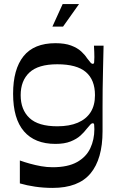

<svg xmlns="http://www.w3.org/2000/svg" viewBox="-20 -712 578 938"><path d="M237 206Q193 206 152 200Q111 194 77 184V72Q99 80 126 87.5Q153 95 181 100Q209 105 237 105Q311 105 356 80Q401 55 421 12.5Q441 -30 441 -81Q441 -96 440 -103Q439 -110 433 -110Q428 -110 422 -104Q416 -98 403 -82Q392 -67 373.5 -50Q355 -33 325 -21Q295 -9 251 -9Q150 -9 97 -70.5Q44 -132 44 -254Q44 -374 95 -437.5Q146 -501 251 -501Q297 -501 327.5 -489.5Q358 -478 376.5 -461Q395 -444 405 -428Q417 -412 422.5 -406Q428 -400 433 -400Q439 -400 440 -407.5Q441 -415 441 -433Q441 -443 440.5 -458Q440 -473 439 -489H486Q485 -435 483.5 -380.5Q482 -326 481.5 -276.5Q481 -227 481 -190Q481 -165 481 -147Q481 -129 481 -112Q481 -95 481 -71Q481 65 422 135.5Q363 206 237 206ZM260 -95Q319 -95 360 -112.5Q401 -130 422.5 -163.5Q444 -197 444 -247Q444 -322 399.5 -360Q355 -398 260 -398Q167 -398 124 -358Q81 -318 81 -247Q81 -176 124 -135.5Q167 -95 260 -95ZM236 -582 286 -692H366L288 -582Z"/></svg>

Font: Ojuju SemiBold
Style: Regular
Weight: 600
Designer: Chisaokwu Joboson, Mirko Velimirovic
Foundry: Udi Foundry
Version: Version 1.000